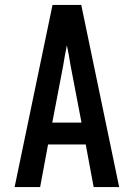

<svg xmlns="http://www.w3.org/2000/svg" viewBox="-20 -755 540 775"><path d="M39 0 192 -735H308L461 0H358L326 -172H174L142 0ZM309 -260 265 -490Q262 -511 258 -531.5Q254 -552 250 -572Q246 -552 242 -531.5Q238 -511 235 -490L191 -260Z"/></svg>

Font: Iosevka Term Semibold
Style: Regular
Weight: 600
Monospace: yes
Designer: Belleve Invis
Foundry: Belleve Invis
Version: Version 31.4.0